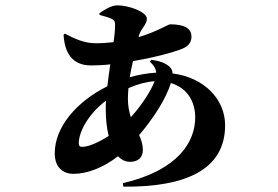

<svg xmlns="http://www.w3.org/2000/svg" viewBox="-20 -634 1040 719"><path d="M459 -263C459 -277 460 -290 461 -304C498 -320 530 -328 559 -330C544 -290 507 -236 470 -195C464 -214 459 -236 459 -263ZM287 -84C278 -84 275 -89 275 -98C275 -141 313 -210 377 -257C376 -247 376 -237 376 -228C376 -192 379 -156 387 -125C351 -102 313 -84 287 -84ZM541 -403C556 -390 564 -376 565 -362C532 -360 499 -354 466 -345C469 -364 473 -384 478 -405C554 -418 620 -435 659 -450C683 -459 697 -473 697 -497C697 -528 670 -543 617 -543C610 -543 567 -515 499 -495V-496C505 -525 530 -541 530 -564C530 -589 464 -614 419 -614C398 -614 369 -597 352 -584L353 -578C368 -574 386 -569 395 -565C408 -559 411 -554 411 -540C411 -523 409 -501 405 -476C384 -474 362 -472 340 -472C294 -472 260 -489 223 -508L218 -504C222 -440 247 -389 321 -389C344 -389 368 -390 393 -393C389 -366 385 -338 382 -311C266 -253 185 -158 185 -60C185 -9 214 17 256 17C306 17 367 -6 422 -49C434 -36 449 -28 467 -28C495 -28 515 -42 515 -73C515 -93 509 -110 501 -128C552 -188 600 -260 620 -323C677 -306 711 -259 711 -194C711 -105 650 3 440 52L442 65C673 67 823 3 823 -165C823 -262 745 -344 626 -359C626 -368 623 -376 616 -383C600 -398 578 -406 547 -410Z"/></svg>

Font: Noto Serif KR Black
Style: Regular
Weight: 900
Version: Version 1.001;PS 1.001;hotconv 16.6.54;makeotf.lib2.5.65590